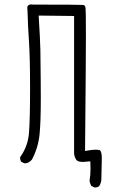

<svg xmlns="http://www.w3.org/2000/svg" viewBox="-20 -748 540 873"><path d="M411.1 104.5Q422.9 104.5 430.7 98.6Q440.9 83 440.9 64.5L442.9 -28.3Q442.9 -45.4 440.4 -53.2Q437.5 -63 434.6 -64.9Q434.1 -64.9 433.1 -65.4Q425.8 -67.4 413.6 -67.4Q401.4 -67.4 381.8 -64L366.7 -61.5Q370.6 -462.9 370.6 -582.5Q370.6 -702.1 369.1 -710.4Q367.7 -722.2 361.8 -724.6Q360.4 -725.6 357.9 -725.6Q338.4 -727.1 130.9 -727.1H129.9Q125 -728 123 -728Q121.1 -728 118.2 -727.5Q111.8 -727.1 107.9 -723.1Q104 -719.2 104 -710.9Q104 -706.5 105 -700.7Q106.9 -629.4 111.8 -558.6Q116.7 -487.8 116.7 -346.7Q116.7 -205.6 111.8 -143.8Q106.9 -82 71.3 -33.2Q71.3 -32.7 71.3 -31.7Q71.3 -20 76.7 -12.2L91.3 -5.4Q91.8 -5.4 92.3 -5.4Q111.8 -5.4 125.5 -22.9Q153.3 -75.7 159.7 -135.3Q165.5 -189 165.5 -300.8Q165.5 -316.9 165 -394.3Q164.6 -471.7 163.6 -520.3Q162.6 -568.8 155.8 -677.2L316.9 -675.3V-47.4Q322.3 -21 333 -16.1Q341.8 -11.7 357.4 -11.7Q365.7 -11.7 376.5 -13.2L390.6 -14.6Q391.6 9.3 391.6 19.5Q391.6 47.9 387.2 74.7Q389.2 86.4 395 97.2L408.7 104Q410.2 104.5 411.1 104.5Z"/></svg>

Font: NaikaiFont
Style: ExtraLight
Weight: 200
Version: Version 1.89